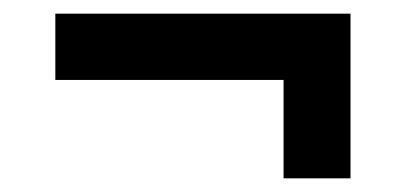

<svg xmlns="http://www.w3.org/2000/svg" viewBox="-20 -371 600 281"><path d="M61 -351H493V-110H395V-254H61Z"/></svg>

Font: TitilliumWebSemiBold
Style: Bold
Weight: 600
Version: Version 1.001;PS 57.000;hotconv 1.0.70;makeotf.lib2.5.55311